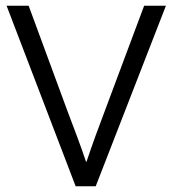

<svg xmlns="http://www.w3.org/2000/svg" viewBox="-20 -650 601 670"><path d="M80 -630 216 -261Q232 -219 249 -173.5Q266 -128 280 -86H282Q297 -131 313 -175Q329 -219 345 -261L483 -630H559L314 0H244L3 -630Z"/></svg>

Font: Ek Mukta Light
Style: Regular
Weight: 300
Designer: Girish Dalvi and Yashodeep Gholap
Foundry: Ek Type
Version: Version 2.538;PS 1.002;hotconv 16.6.51;makeotf.lib2.5.65220;